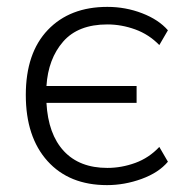

<svg xmlns="http://www.w3.org/2000/svg" viewBox="-20 -530 558 558"><path d="M291 8Q181 8 118 -62Q55 -132 55 -254Q55 -376 119 -443Q183 -510 292 -510Q345 -510 393 -491.5Q441 -473 468 -442L443 -399Q413 -430 373 -444.5Q333 -459 292 -459Q207 -459 163.5 -409Q120 -359 115 -280H377V-231H115Q120 -140 165.5 -91Q211 -42 292 -42Q333 -42 373 -56.5Q413 -71 443 -103L468 -60Q441 -28 391.5 -10Q342 8 291 8Z"/></svg>

Font: Mulish Light
Style: Regular
Weight: 300
Designer: Vernon Adams
Foundry: Vernon Adams
Version: Version 3.603; ttfautohint (v1.8.3)